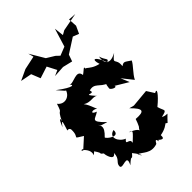

<svg xmlns="http://www.w3.org/2000/svg" viewBox="-237 -884 1000 1000"><g transform="rotate(-45 262.5 -384.5)"><path d="M173 -257 208 -246C141 -311 177 -300 208 -323C169 -337 197 -350 220 -333C209 -352 203 -394 163 -422C209 -365 244 -400 267 -380C204 -450 276 -386 260 -427C305 -440 308 -402 354 -386C366 -405 344 -419 339 -365C335 -353 377 -334 368 -353L438 -311L418 -359L465 -300C480 -331 513 -358 525 -383C493 -404 491 -411 470 -396C477 -456 432 -431 488 -476C421 -439 411 -487 419 -518C429 -480 452 -476 428 -467C404 -535 377 -540 394 -489C324 -504 324 -556 317 -495C334 -555 322 -529 292 -509C286 -560 227 -509 206 -523C224 -509 217 -492 135 -554C193 -489 160 -524 173 -515C160 -477 115 -466 90 -499C68 -430 80 -490 44 -417C48 -426 49 -453 24 -392C55 -434 43 -406 30 -362C53 -369 48 -335 48 -352C51 -286 11 -319 71 -281L19 -234C5 -259 24 -203 7 -240C73 -189 10 -153 52 -187C84 -140 53 -165 80 -143C78 -135 94 -71 119 -108C118 -62 90 -66 90 -38C92 -10 167 -67 134 -2C184 -49 153 -4 185 -41C222 5 217 18 201 -16C227 -8 252 34 308 15C331 -27 323 34 330 7C359 34 357 9 357 -1C392 -7 412 -21 425 -34C387 -47 411 -31 427 -21C479 -78 462 -43 428 -64C479 -75 459 -76 448 -117C502 -161 520 -193 491 -177L465 -218L367 -209L340 -216C392 -165 388 -148 324 -153C313 -119 303 -107 310 -116C273 -76 331 -98 249 -129C280 -125 265 -114 225 -76C234 -109 183 -88 215 -117C178 -131 153 -183 202 -194C204 -140 142 -189 142 -199C189 -244 174 -257 144 -297ZM261 -681 217 -708 169 -789 177 -759 102 -743 42 -715 104 -703 124 -653 189 -674 216 -622 185 -608 248 -612 302 -599 315 -636 396 -688 429 -675 448 -716 445 -765 488 -762 388 -743 365 -730 359 -783 328 -682 280 -663Z"/></g></svg>

Font: Asimov Aggro
Style: Medium
Weight: 500
Designer: Google
Version: Version 2.000980; 2014